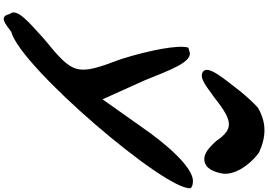

<svg xmlns="http://www.w3.org/2000/svg" viewBox="-221 -867 1413 1011"><g transform="rotate(90 485.5 -361.5)"><path d="M230 -644C216 -591 244 -444 291 -293C380 -58 375 -42 185 113C102 189 18 256 54 294C66 353 107 316 147 286C331 239 985 -527 971 -658C969 -662 964 -665 956 -668C949 -670 941 -671 933 -671C862 -671 741 -536 646 -397L503 -195L402 -419C353 -538 306 -680 247 -651C233 -649 230 -646 230 -644ZM459 -918C394 -833 318 -748 360 -722C395 -703 444 -750 498 -787C620 -884 661 -883 722 -794C760 -752 807 -707 857 -745C878 -765 887 -792 893 -821C906 -883 855 -966 783 -1019C702 -1056 627 -1060 547 -1013C520 -989 491 -957 459 -918Z"/></g></svg>

Font: Venom Sans
Style: BdObl
Weight: 700
Version: Version 1.001